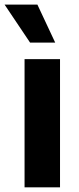

<svg xmlns="http://www.w3.org/2000/svg" viewBox="-44 -797 336 817"><path d="M211.4 0H60.5V-545.4H211.4ZM190.9 -615.7H84L-24.4 -777.3H115.2Z"/></svg>

Font: My Font
Style: Bold
Weight: 500
Designer: Rasmus Andersson
Foundry: rsms
Version: Version 0.001